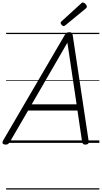

<svg xmlns="http://www.w3.org/2000/svg" viewBox="-49 -1149 819 1544"><path d="M-6 14Q-22 13 -27 4.5Q-32 -4 -24 -19L472 -868Q479 -880 486.5 -885Q494 -890 508 -890Q522 -890 528 -884.5Q534 -879 536 -864L664 -14Q666 -1 660 6Q654 13 639 14Q625 14 619.5 9Q614 4 611 -10L574 -260H177L31 -9Q22 5 15 9.5Q8 14 -6 14ZM206 -310H567L493 -806ZM463 -939Q456 -939 447.5 -948Q439 -957 439 -963Q439 -966 439.5 -969Q440 -972 444 -976L602 -1120Q606 -1124 609 -1126.5Q612 -1129 616 -1129Q623 -1129 631 -1123.5Q639 -1118 644 -1110.5Q649 -1103 649 -1096Q649 -1093 648 -1089.5Q647 -1086 641 -1081L477 -946Q472 -943 469.5 -941Q467 -939 463 -939ZM0 365H750V375H0ZM0 -20H750V0H0ZM0 -505H750V-500H0ZM0 -885H750V-875H0Z"/></svg>

Font: Playwrite AT Guides
Style: Italic
Weight: 400
Italic angle: -13.0072°
Designer: Veronika Burian, José Scaglione
Foundry: TypeTogether
Version: Version 1.002